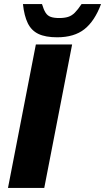

<svg xmlns="http://www.w3.org/2000/svg" viewBox="-20 -917 513 937"><path d="M19 0 155 -700H332L196 0ZM259 -735Q202 -735 167.5 -751.5Q133 -768 115.5 -804Q98 -840 92 -897H185Q193 -870 202.5 -855Q212 -840 228 -834.5Q244 -829 269 -829Q294 -829 312 -834.5Q330 -840 345 -855Q360 -870 378 -897H473Q442 -814 392 -774.5Q342 -735 259 -735Z"/></svg>

Font: REM
Style: Bold Italic
Weight: 700
Italic angle: -11°
Designer: Octavio Pardo
Foundry: Ashler Design
Version: Version 1.005;gftools[0.9.28]